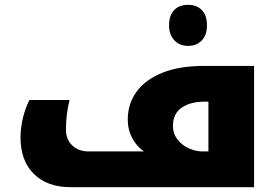

<svg xmlns="http://www.w3.org/2000/svg" viewBox="-20 -775 1157 795"><path d="M272 0Q176 0 120.5 -54.5Q65 -109 65 -206Q65 -247 75.5 -289Q86 -331 102 -361H268Q253 -301 253 -238Q253 -198 279 -173Q305 -148 347 -148H576Q548 -166 528.5 -201.5Q509 -237 509 -279Q509 -346 546 -396Q583 -446 653 -474Q723 -502 823 -502H1032V0ZM843 -148V-354H826Q768 -354 732 -329Q696 -304 696 -253Q696 -222 714.5 -198Q733 -174 761.5 -161Q790 -148 818 -148ZM759 -585Q723 -585 701.5 -608.5Q680 -632 680 -670Q680 -710 700.5 -732.5Q721 -755 759 -755Q795 -755 816 -733Q837 -711 837 -670Q837 -630 815.5 -607.5Q794 -585 759 -585Z"/></svg>

Font: Noto Kufi Arabic Black
Style: Regular
Weight: 900
Designer: Monotype Design Team, David Williams, Khaled Hosny
Foundry: Google LLC
Version: Version 2.109; ttfautohint (v1.8.4.7-5d5b)